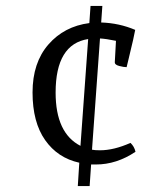

<svg xmlns="http://www.w3.org/2000/svg" viewBox="-20 -594 550 649"><path d="M283 35H243L248 -44Q175 -60 132.5 -120.5Q90 -181 90 -281.5Q90 -382 143.5 -443.5Q197 -505 282 -516L286 -574H326L322 -518Q383 -516 437 -493Q434 -474 415 -396L408 -367Q398 -367 383 -371Q368 -375 368 -383L372 -456Q338 -463 318 -464L291 -88Q300 -86 318 -86Q365 -86 421 -111Q434 -99 438 -81Q374 -38 304 -38H288ZM168 -281Q168 -144 252 -101L278 -462Q168 -445 168 -281Z"/></svg>

Font: Mate
Style: Regular
Weight: 400
Designer: Eduardo Rodriguez Tunni
Foundry: Eduardo Rodriguez Tunni
Version: Version 1.002